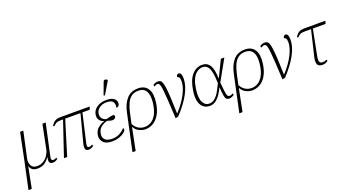

<svg xmlns="http://www.w3.org/2000/svg" viewBox="-106 -1576 4675 2587"><g transform="rotate(-20 2232.0 -283.0)"><path d="M-38 240 42 -134 124 -536H170L90 -166Q78 -108 101 -65.5Q124 -23 183 -23Q236 -23 276 -48.5Q316 -74 341.5 -113.5Q367 -153 375 -193L444 -536H491L392 -79Q381 -27 417 -27Q426 -27 437 -30Q448 -33 462 -43L470 -21Q433 6 400 6Q364 6 353 -16Q342 -38 353 -90H351Q319 -42 278.5 -16Q238 10 178 10Q125 10 100.5 -13.5Q76 -37 71 -63H69L9 240Z M558 0 725 -495H685Q648 -495 628.5 -485Q609 -475 586 -450L567 -457Q583 -482 599.5 -499.5Q616 -517 640.5 -526.5Q665 -536 705 -536H1122L1108 -495H1003L910 -92Q901 -53 906.5 -40Q912 -27 932 -27Q944 -27 956 -32Q968 -37 977 -43L985 -21Q964 -6 946.5 0Q929 6 915 6Q884 6 873 -8Q862 -22 863 -46Q864 -70 871 -98L975 -495H756L604 0Z M1247 10Q1159 10 1121 -33.5Q1083 -77 1093 -138Q1104 -198 1145.5 -233.5Q1187 -269 1238 -283V-285Q1193 -299 1172.5 -330.5Q1152 -362 1160 -408Q1170 -466 1224 -504Q1278 -542 1359 -542Q1415 -542 1447.5 -526.5Q1480 -511 1492.5 -487Q1505 -463 1500 -437Q1496 -414 1484 -405.5Q1472 -397 1455 -397Q1466 -450 1444 -481Q1422 -512 1352 -512Q1292 -512 1251.5 -482.5Q1211 -453 1203 -408Q1195 -366 1217 -336Q1239 -306 1280 -299Q1311 -309 1337 -314Q1363 -319 1386 -320Q1400 -307 1397 -289Q1394 -274 1380 -265.5Q1366 -257 1351 -257Q1332 -257 1317.5 -262Q1303 -267 1278 -274Q1229 -263 1188 -232Q1147 -201 1137 -143Q1129 -101 1144 -74.5Q1159 -48 1189.5 -35.5Q1220 -23 1259 -23Q1322 -23 1368 -48Q1414 -73 1443 -108Q1448 -105 1451.5 -99.5Q1455 -94 1453 -83Q1450 -65 1422.5 -43Q1395 -21 1349.5 -5.5Q1304 10 1247 10ZM1366 -605 1349 -613 1413 -785Q1422 -807 1439.5 -805.5Q1457 -804 1472 -792L1470 -780Z M1566 -287Q1590 -404 1650.5 -473.5Q1711 -543 1816 -543Q1912 -543 1955 -475Q1998 -407 1980 -279Q1966 -180 1928.5 -116Q1891 -52 1838 -21Q1785 10 1726 10Q1682 10 1636.5 -12Q1591 -34 1565 -83H1564L1499 240H1453L1518 -63ZM1728 -23Q1775 -23 1818 -48Q1861 -73 1892.5 -128.5Q1924 -184 1937 -275Q1947 -345 1938.5 -398.5Q1930 -452 1899 -482Q1868 -512 1810 -512Q1746 -512 1706 -480.5Q1666 -449 1642 -394Q1618 -339 1603 -269L1571 -121Q1600 -69 1640 -46Q1680 -23 1728 -23Z M2028 -514Q2042 -525 2060.5 -532Q2079 -539 2098 -539Q2118 -539 2132.5 -532Q2147 -525 2157.5 -500Q2168 -475 2175.5 -422Q2183 -369 2188 -277.5Q2193 -186 2197 -46H2200Q2300 -155 2351 -256.5Q2402 -358 2402 -431Q2402 -475 2390.5 -489.5Q2379 -504 2365 -504Q2365 -524 2375.5 -534.5Q2386 -545 2398 -545Q2441 -545 2441 -459Q2441 -359 2378 -243Q2315 -127 2196 0L2156 9Q2149 -137 2143 -232Q2137 -327 2131.5 -383Q2126 -439 2119 -465.5Q2112 -492 2103 -500Q2094 -508 2082 -508Q2069 -508 2057.5 -503Q2046 -498 2034 -490Z M2645 11Q2601 11 2563.5 -14.5Q2526 -40 2508 -98.5Q2490 -157 2504 -257Q2525 -402 2587 -474Q2649 -546 2735 -546Q2808 -546 2844.5 -487.5Q2881 -429 2884 -298H2887L3003 -536H3053L2886 -237Q2892 -166 2897 -124Q2902 -82 2908 -60.5Q2914 -39 2923 -32.5Q2932 -26 2946 -26Q2969 -26 2991 -43L3000 -20Q2987 -11 2968 -2Q2949 7 2928 7Q2902 7 2887.5 -7Q2873 -21 2866 -61.5Q2859 -102 2855 -181H2854Q2832 -135 2803 -91Q2774 -47 2735.5 -18Q2697 11 2645 11ZM2649 -21Q2688 -21 2717.5 -40.5Q2747 -60 2770.5 -92Q2794 -124 2814 -163Q2834 -202 2853 -241Q2850 -343 2836.5 -402.5Q2823 -462 2797 -488Q2771 -514 2729 -514Q2708 -514 2682 -504.5Q2656 -495 2629 -469Q2602 -443 2580.5 -394Q2559 -345 2548 -266Q2531 -142 2562 -81.5Q2593 -21 2649 -21Z M3098 -287Q3122 -404 3182.5 -473.5Q3243 -543 3348 -543Q3444 -543 3487 -475Q3530 -407 3512 -279Q3498 -180 3460.5 -116Q3423 -52 3370 -21Q3317 10 3258 10Q3214 10 3168.5 -12Q3123 -34 3097 -83H3096L3031 240H2985L3050 -63ZM3260 -23Q3307 -23 3350 -48Q3393 -73 3424.5 -128.5Q3456 -184 3469 -275Q3479 -345 3470.5 -398.5Q3462 -452 3431 -482Q3400 -512 3342 -512Q3278 -512 3238 -480.5Q3198 -449 3174 -394Q3150 -339 3135 -269L3103 -121Q3132 -69 3172 -46Q3212 -23 3260 -23Z M3560 -514Q3574 -525 3592.5 -532Q3611 -539 3630 -539Q3650 -539 3664.5 -532Q3679 -525 3689.5 -500Q3700 -475 3707.5 -422Q3715 -369 3720 -277.5Q3725 -186 3729 -46H3732Q3832 -155 3883 -256.5Q3934 -358 3934 -431Q3934 -475 3922.5 -489.5Q3911 -504 3897 -504Q3897 -524 3907.5 -534.5Q3918 -545 3930 -545Q3973 -545 3973 -459Q3973 -359 3910 -243Q3847 -127 3728 0L3688 9Q3681 -137 3675 -232Q3669 -327 3663.5 -383Q3658 -439 3651 -465.5Q3644 -492 3635 -500Q3626 -508 3614 -508Q3601 -508 3589.5 -503Q3578 -498 3566 -490Z M4266 10Q4207 10 4192 -26.5Q4177 -63 4195 -134L4281 -495H4182Q4145 -495 4125.5 -485Q4106 -475 4083 -450L4064 -457Q4080 -482 4096.5 -499.5Q4113 -517 4137.5 -526.5Q4162 -536 4202 -536H4502L4489 -495H4307L4237 -138Q4230 -104 4229 -78Q4228 -52 4239 -37.5Q4250 -23 4278 -23Q4293 -23 4306.5 -26.5Q4320 -30 4336 -39L4343 -17Q4306 10 4266 10Z"/></g></svg>

Font: Noto Serif ExtraLight
Style: Italic
Weight: 200
Italic angle: -12°
Designer: Monotype Design Team
Foundry: Monotype Imaging Inc.
Version: Version 2.014; ttfautohint (v1.8.4.7-5d5b)